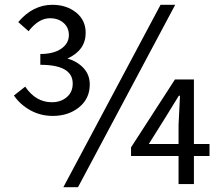

<svg xmlns="http://www.w3.org/2000/svg" viewBox="-20 -767 929 800"><path d="M200 -284Q149 -284 106.5 -307.5Q64 -331 38 -369L85 -406Q129 -341 196 -341Q233 -341 258 -362Q283 -383 283 -419Q283 -497 148 -497V-542Q203 -542 235 -564Q267 -586 267 -621Q267 -652 245 -671.5Q223 -691 188 -691Q141 -691 99 -637L56 -675Q117 -747 198 -747Q257 -747 297 -715Q337 -683 337 -630Q337 -558 261 -523Q301 -512 327.5 -484Q354 -456 354 -415Q354 -356 309.5 -320Q265 -284 200 -284ZM244 13 649 -747H710L305 13ZM600 -167H724V-247L730 -368H725L669 -277ZM724 0V-117H526V-153L709 -436H788V-167H853V-117H788V0Z"/></svg>

Font: Noto Sans SC
Style: Regular
Weight: 400
Designer: Ryoko NISHIZUKA  (kana, bopomofo & ideographs); Paul D. Hunt (Latin, Greek & Cyrillic); Sandoll Communications , Soo-you
Foundry: Adobe
Version: Version 2.002;hotconv 1.0.116;makeotfexe 2.5.65601